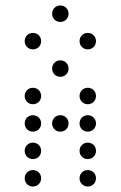

<svg xmlns="http://www.w3.org/2000/svg" viewBox="-20 -700 440 700"><path d="M200 -680C183 -680 170 -667 170 -650C170 -633 183 -620 200 -620C217 -620 230 -633 230 -650C230 -667 217 -680 200 -680ZM100 -580C83 -580 70 -567 70 -550C70 -533 83 -520 100 -520C117 -520 130 -533 130 -550C130 -567 117 -580 100 -580ZM300 -520C317 -520 330 -533 330 -550C330 -567 317 -580 300 -580C283 -580 270 -567 270 -550C270 -533 283 -520 300 -520ZM200 -480C183 -480 170 -467 170 -450C170 -433 183 -420 200 -420C217 -420 230 -433 230 -450C230 -467 217 -480 200 -480ZM100 -380C83 -380 70 -367 70 -350C70 -333 83 -320 100 -320C117 -320 130 -333 130 -350C130 -367 117 -380 100 -380ZM300 -380C283 -380 270 -367 270 -350C270 -333 283 -320 300 -320C317 -320 330 -333 330 -350C330 -367 317 -380 300 -380ZM100 -280C83 -280 70 -267 70 -250C70 -233 83 -220 100 -220C117 -220 130 -233 130 -250C130 -267 117 -280 100 -280ZM200 -280C183 -280 170 -267 170 -250C170 -233 183 -220 200 -220C217 -220 230 -233 230 -250C230 -267 217 -280 200 -280ZM300 -280C283 -280 270 -267 270 -250C270 -233 283 -220 300 -220C317 -220 330 -233 330 -250C330 -267 317 -280 300 -280ZM100 -180C83 -180 70 -167 70 -150C70 -133 83 -120 100 -120C117 -120 130 -133 130 -150C130 -167 117 -180 100 -180ZM300 -180C283 -180 270 -167 270 -150C270 -133 283 -120 300 -120C317 -120 330 -133 330 -150C330 -167 317 -180 300 -180ZM100 -80C83 -80 70 -67 70 -50C70 -33 83 -20 100 -20C117 -20 130 -33 130 -50C130 -67 117 -80 100 -80ZM300 -80C283 -80 270 -67 270 -50C270 -33 283 -20 300 -20C317 -20 330 -33 330 -50C330 -67 317 -80 300 -80Z"/></svg>

Font: TINY 5x3 60
Style: Regular
Weight: 150
Designer: Jack Halten Fahnestock
Foundry: Velvetyne Type Foundry
Version: Version 1.002;hotconv 1.0.109;makeotfexe 2.5.65596